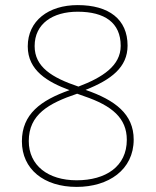

<svg xmlns="http://www.w3.org/2000/svg" viewBox="-20 -815 612 754"><path d="M285 -795C170 -795 89 -733 89 -633C89 -538 167 -493 253 -461C140 -421 66 -367 66 -260C66 -151 152 -81 281 -81C406 -81 505 -148 505 -267C505 -367 432 -422 316 -462C417 -502 481 -551 481 -636C481 -739 408 -795 285 -795ZM285 -769C391 -769 454 -726 454 -635C454 -557 383 -511 288 -475C184 -510 116 -552 116 -634C116 -722 187 -769 285 -769ZM93 -261C93 -365 170 -409 283 -447L311 -437C420 -400 478 -351 478 -266C478 -161 395 -107 281 -107C169 -107 93 -165 93 -261Z"/></svg>

Font: Noto Sans Kannada UI Thin
Style: Regular
Weight: 100
Designer: Jelle Bosma - Monotype Design Team
Foundry: Monotype Imaging Inc.
Version: Version 2.005